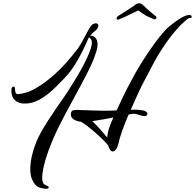

<svg xmlns="http://www.w3.org/2000/svg" viewBox="-20 -866 1197 1179"><path d="M673 64Q654 64 644 26Q630 9 603.5 -16.5Q577 -42 544.5 -69.5Q512 -97 479 -118Q450 -121 432.5 -133Q415 -145 415 -163Q415 -186 431 -189Q447 -192 464 -191Q469 -190 473.5 -190Q478 -190 482 -190Q523 -189 557 -187.5Q591 -186 622 -186Q642 -186 660 -186.5Q678 -187 696 -188Q716 -232 740.5 -282.5Q765 -333 793 -383Q814 -424 842.5 -470Q871 -516 902 -561Q933 -606 962 -642.5Q991 -679 1015 -700Q1029 -712 1052 -729.5Q1075 -747 1100 -760.5Q1125 -774 1143 -774Q1157 -774 1157 -762Q1157 -755 1148 -756Q1143 -757 1133.5 -751Q1124 -745 1107 -728Q1103 -724 1099.5 -721Q1096 -718 1092 -715Q1038 -658 997 -598.5Q956 -539 921 -474Q886 -409 849 -337Q833 -303 816 -266Q799 -229 783 -192Q832 -194 859.5 -187.5Q887 -181 885 -165Q880 -150 865 -153L848 -156L832 -161Q825 -163 818.5 -165Q812 -167 803 -167Q800 -167 796.5 -167Q793 -167 788 -166L770 -163Q746 -108 729.5 -60.5Q713 -13 708 13Q702 38 692.5 51Q683 64 673 64ZM133 -230Q96 -229 73 -249.5Q50 -270 50 -306V-312Q50 -329 58 -333Q60 -334 63 -334Q72 -334 72 -321Q72 -288 90 -288Q103 -288 134.5 -296Q166 -304 203 -326Q251 -353 315.5 -409.5Q380 -466 459 -569Q470 -585 481.5 -605Q493 -625 503 -645Q515 -669 527 -689.5Q539 -710 549 -717Q560 -723 568 -723Q584 -723 584 -707Q584 -701 579.5 -693Q575 -685 566 -678Q560 -674 550.5 -665Q541 -656 533 -646Q538 -648 545 -646Q579 -636 579 -593Q579 -582 576.5 -568.5Q574 -555 568 -540Q555 -494 515.5 -417Q476 -340 420 -238Q401 -201 378 -160Q332 -74 304 -7.5Q276 59 261 109Q251 142 245 173.5Q239 205 239 224Q239 243 243 253Q247 263 253 267Q265 274 271 276Q279 279 279 284Q279 293 266 293Q242 293 217.5 283.5Q193 274 176 233Q166 209 166 172Q166 134 175.5 92.5Q185 51 199.5 14.5Q214 -22 227 -45Q247 -82 271.5 -120Q296 -158 320 -193Q328 -205 337 -218Q346 -231 355 -244Q369 -264 381.5 -282Q394 -300 401 -312L423 -347Q439 -372 458 -404Q477 -436 496 -473Q506 -492 514 -509Q522 -526 528 -542Q544 -581 544 -604Q544 -622 534 -630Q527 -634 527 -638Q524 -633 522 -629Q489 -551 452 -488.5Q415 -426 375 -385Q346 -354 307.5 -317.5Q269 -281 224.5 -255.5Q180 -230 133 -230ZM638 -21Q639 -32 641 -42.5Q643 -53 645 -62Q648 -75 656 -96Q664 -117 676 -145Q645 -138 611.5 -132.5Q578 -127 547 -122Q569 -101 594.5 -72.5Q620 -44 638 -21ZM704 -745Q696 -745 696 -755Q696 -760 704 -767Q718 -776 739 -789Q760 -802 779 -814.5Q798 -827 806 -833Q820 -846 836 -846Q842 -846 849 -842Q856 -838 860 -833Q866 -827 879.5 -814.5Q893 -802 909 -789Q925 -776 937 -766Q941 -762 941 -758Q941 -754 937 -750.5Q933 -747 929 -747Q924 -749 909.5 -754.5Q895 -760 875 -771Q863 -778 852.5 -785.5Q842 -793 829 -802Q816 -795 800 -788Q784 -781 773 -775Q754 -765 732.5 -756Q711 -747 705 -745Z"/></svg>

Font: Birthstone Bounce Medium
Style: Regular
Weight: 500
Designer: Robert E. Leuschke
Foundry: Rob Leuschke
Version: Version 1.010; ttfautohint (v1.8.3)